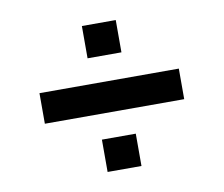

<svg xmlns="http://www.w3.org/2000/svg" viewBox="-62 -586 766 657"><g transform="rotate(-10 320.5 -257.5)"><path d="M78.5 -203.8V-310H562.7V-203.8ZM261.3 -4V-116.3H379V-4ZM261.3 -398.9V-511.1H379V-398.9Z"/></g></svg>

Font: Archivo SemiBold
Style: Regular
Weight: 600
Designer: Hector Gatti
Foundry: Omnibus-Type
Version: Version 2.001